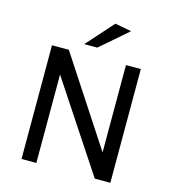

<svg xmlns="http://www.w3.org/2000/svg" viewBox="-118 -902 893 998"><g transform="rotate(15 329.0 -403.0)"><path d="M90 0V-612H180.6L488.1 -142.2V-612H568V0H484.2L169.8 -475.9V0ZM250.4 -661.1 379.4 -805.7 468.3 -789 320.6 -661.1Z"/></g></svg>

Font: Ancizar Sans Thin
Style: Regular
Weight: 100
Designer: Cesar Puertas, Viviana Monsalve, Julian Moncada, Julian Prieto, Jose Castro, Mariel Hernandez, Felipe Aragon, Sara Alarc
Version: Version 8.100